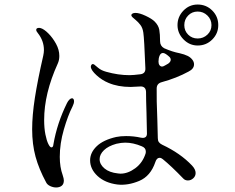

<svg xmlns="http://www.w3.org/2000/svg" viewBox="-20 -812 1040 848"><path d="M764 -701Q764 -738 790 -765Q816 -792 853 -792Q891 -792 917.5 -765.5Q944 -739 944 -701Q944 -664 917.5 -637.5Q891 -611 853 -611Q817 -611 790.5 -638Q764 -665 764 -701ZM914 -701Q914 -726 896 -743.5Q878 -761 853 -761Q828 -761 811 -743.5Q794 -726 794 -701Q794 -676 811 -659Q828 -642 853 -642Q878 -642 896 -659Q914 -676 914 -701ZM396 -527Q400 -524 413.5 -512.5Q427 -501 449 -495Q502 -480 552 -480Q568 -480 600 -484Q624 -487 622 -512Q617 -642 613 -668Q610 -689 600 -702Q590 -715 579.5 -723.5Q569 -732 565 -736Q560 -741 560 -745Q560 -749 565 -752Q570 -755 578 -755Q596 -755 623.5 -742Q651 -729 663 -717Q680 -700 683.5 -680.5Q687 -661 687 -630Q687 -609 705 -599Q741 -583 773 -577Q795 -572 809 -565Q821 -559 829 -549Q837 -539 837 -528Q837 -508 813 -496Q760 -467 694 -449Q672 -443 672 -421Q671 -377 675 -280Q677 -226 677 -202Q677 -191 681.5 -184.5Q686 -178 696 -173Q777 -135 828 -81Q844 -64 844 -48Q844 -34 833.5 -24.5Q823 -15 810 -15Q797 -15 789 -24Q736 -79 699 -109Q692 -115 685 -115Q672 -115 666 -96Q645 -34 595 -13Q545 8 499 3Q444 -4 411 -34.5Q378 -65 378 -104Q378 -138 407 -166Q436 -194 493 -207Q512 -211 537 -211Q571 -211 602 -204Q605 -203 610 -203Q629 -203 629 -222Q629 -244 627 -314Q625 -372 625 -406Q624 -432 598 -430Q570 -428 557 -428Q501 -428 459 -446Q430 -458 406.5 -479.5Q383 -501 381 -516Q381 -523 385 -527Q389 -531 396 -527ZM140 -680Q140 -686 146 -688Q152 -690 159 -688Q174 -684 193.5 -664.5Q213 -645 227.5 -618.5Q242 -592 242 -565Q242 -546 235 -531Q175 -399 175 -282Q175 -246 180.5 -218.5Q186 -191 193.5 -176Q201 -161 207 -161Q215 -161 216 -175Q232 -268 276 -357Q281 -367 287 -372.5Q293 -378 298 -378Q302 -378 304.5 -374.5Q307 -371 307 -365Q307 -355 300 -341Q280 -302 262 -240Q244 -178 244 -119Q244 -74 257 -38Q262 -23 262 -15Q262 1 252.5 8.5Q243 16 228 16Q215 16 202 10Q189 4 184 -6Q152 -65 137 -120Q122 -175 122 -241Q122 -302 134 -379.5Q146 -457 171 -566Q174 -580 174 -591Q174 -632 147 -666Q140 -674 140 -680ZM696 -518Q701 -518 709 -523L723 -531Q734 -539 734 -548Q734 -555 728.5 -560.5Q723 -566 713 -573Q705 -578 700 -578Q690 -578 685 -566.5Q680 -555 680 -540Q680 -530 684.5 -524Q689 -518 696 -518ZM420 -109Q420 -86 441.5 -68Q463 -50 501 -46L512 -45Q545 -45 577.5 -69Q610 -93 623 -134Q624 -137 624 -143Q624 -159 606 -166Q568 -182 533 -182Q516 -182 494 -177Q458 -167 439 -148.5Q420 -130 420 -109Z"/></svg>

Font: Hina Mincho
Style: Regular
Weight: 400
Designer: satsuyako
Foundry: satsuyako
Version: Version 1.100